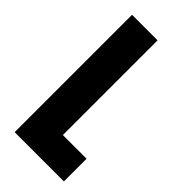

<svg xmlns="http://www.w3.org/2000/svg" viewBox="-206 -689 739 739"><g transform="rotate(45 163.0 -319.5)"><path d="M179.5 0H40.5V-639H179.5ZM130 -123.5H308.5V0H130Z"/></g></svg>

Font: Anek Latin Condensed
Style: Bold
Weight: 700
Width: 3
Designer: Yesha Goshar
Foundry: Ek Type
Version: Version 1.003